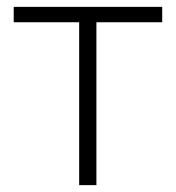

<svg xmlns="http://www.w3.org/2000/svg" viewBox="-20 -540 512 560"><path d="M210.9 0V-475.1H20V-520H453.1V-475.1H261.2V0Z"/></svg>

Font: Rawline Light
Style: Regular
Weight: 300
Designer: Matt McInerney, Pablo Impallari, Rodrigo Fuenzalida
Foundry: Matt McInerney, Pablo Impallari, Rodrigo Fuenzalida
Version: Version 4.020;PS 004.020;hotconv 1.0.88;makeotf.lib2.5.64775